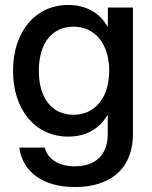

<svg xmlns="http://www.w3.org/2000/svg" viewBox="-20 -546 616 777"><path d="M283.2 210.9C413.1 210.9 518.1 149.4 518.1 -6.8V-515.6H416.5V-437H416C381.3 -498.5 322.8 -525.9 255.9 -525.9C122.6 -525.9 32.7 -417 32.7 -259.3C32.7 -102.1 122.1 6.8 256.3 6.8C324.2 6.8 379.9 -21 415.5 -81.1H416V-2.9C416 80.6 366.2 127 283.2 127C220.7 127 174.3 101.1 161.1 51.3H58.1C71.8 152.3 156.7 210.9 283.2 210.9ZM277.3 -81.5C194.3 -81.5 137.2 -144 137.2 -259.8C137.2 -375.5 194.3 -438 277.3 -438C365.2 -438 421.9 -367.7 421.9 -259.8C421.9 -151.9 365.2 -81.5 277.3 -81.5Z"/></svg>

Font: Inteeer Medium
Style: Regular
Weight: 500
Designer: Rasmus Andersson
Foundry: rsms
Version: Version 4.001;Glyphs 3.4 (3402)